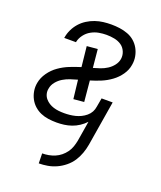

<svg xmlns="http://www.w3.org/2000/svg" viewBox="-139 -616 778 928"><g transform="rotate(20 250.0 -152.5)"><path d="M172 223 171 172Q187 172 203.5 169Q220 166 235.5 159.5Q251 153 264.5 142Q278 131 288 117Q298 103 303.5 87Q309 71 312 55L329 -48Q315 -33 297.5 -21.5Q280 -10 261 -3.5Q242 3 223 5.5Q204 8 185 8Q163 8 142 5Q121 2 102.5 -6Q84 -14 69 -27.5Q54 -41 44.5 -59Q35 -77 31.5 -98Q28 -119 32 -140Q37 -168 55 -193.5Q73 -219 98 -236.5Q123 -254 150.5 -265Q178 -276 207 -285L196 -389L251 -394L260 -300Q278 -305 295.5 -311Q313 -317 329.5 -327.5Q346 -338 358 -353.5Q370 -369 373 -387Q376 -407 368 -425.5Q360 -444 344.5 -454.5Q329 -465 309 -469Q289 -473 268 -473Q249 -473 229 -469.5Q209 -466 190 -455.5Q171 -445 158 -427.5Q145 -410 141 -391V-389H80L81 -392Q84 -412 93.5 -432Q103 -452 117.5 -468.5Q132 -485 151 -497Q170 -509 190.5 -516Q211 -523 231.5 -525.5Q252 -528 273 -528Q295 -528 316.5 -525Q338 -522 358 -514.5Q378 -507 393.5 -493.5Q409 -480 419 -462Q429 -444 433 -422.5Q437 -401 433 -379Q429 -352 412 -327.5Q395 -303 371 -285.5Q347 -268 320.5 -257Q294 -246 267 -238L277 -131L223 -126L212 -222Q194 -217 175.5 -211Q157 -205 139.5 -194.5Q122 -184 109 -168Q96 -152 93 -133Q90 -119 93.5 -105.5Q97 -92 105.5 -82Q114 -72 125 -65Q136 -58 149 -54Q162 -50 175.5 -48.5Q189 -47 204 -47Q218 -47 232.5 -48.5Q247 -50 261 -53.5Q275 -57 288.5 -63.5Q302 -70 314 -80Q326 -90 333 -103Q340 -116 342 -131L350 -176H407L369 55Q365 78 357 100.5Q349 123 336 143Q323 163 303.5 179Q284 195 262 205Q240 215 217 219Q194 223 172 223Z"/></g></svg>

Font: Iosevka Term Curly Light
Style: Italic
Weight: 300
Italic angle: -9°
Designer: Belleve Invis
Foundry: Belleve Invis
Version: Version 32.3.0